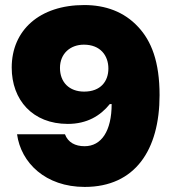

<svg xmlns="http://www.w3.org/2000/svg" viewBox="-20 -736 693 769"><path d="M319.3 12.7C521 12.7 619.1 -135.3 619.1 -355C619.1 -488.8 586.4 -571.8 533.2 -628.4C477.1 -689 402.3 -715.8 317.4 -715.8C138.2 -715.8 26.9 -614.7 26.9 -465.3C26.9 -335.9 110.4 -239.7 251.5 -239.7C328.6 -239.7 382.3 -272.5 419.9 -319.3H427.2C427.2 -211.4 386.2 -150.4 318.8 -150.4C281.2 -150.4 252.4 -165.5 240.2 -198.2H48.3C64 -84 162.1 12.7 319.3 12.7ZM220.2 -463.9C220.2 -521 261.2 -557.1 315.9 -557.1C382.3 -557.1 414.1 -513.2 414.1 -461.4C414.1 -410.6 383.3 -369.1 316.9 -369.1C257.3 -369.1 220.2 -406.7 220.2 -463.9Z"/></svg>

Font: Wand UI Pro Black
Style: Regular
Weight: 900
Designer: Andreas Faust
Version: Version 1.003;FEAKit 1.0